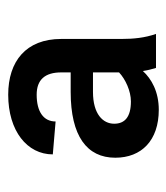

<svg xmlns="http://www.w3.org/2000/svg" viewBox="12 -774 424 489"><g transform="rotate(-90 224.5 -530.0)"><path d="M284.1 -586.6V-562.5H234.4C122.2 -562.5 66.8 -521.3 66.8 -448.9C66.8 -382.1 110.8 -338.1 188.9 -338.1C235.4 -338.1 267.8 -356.9 287.6 -378.6C289.4 -366.8 292.3 -355.5 295.5 -345.2H382.1C372.2 -373.6 369.3 -402 369.3 -433.2V-586.6C369.3 -676.1 312.5 -721.6 227.3 -721.6C134.9 -721.6 75.3 -673.3 75.3 -608L159.1 -600.9C159.1 -632.1 184.7 -649.1 227.3 -649.1C265.6 -649.1 284.1 -627.8 284.1 -586.6ZM153.4 -451.7C153.4 -480.1 177.6 -505.7 234.4 -505.7H284.1V-439.3C266.7 -422.9 236.5 -409.1 210.2 -409.1C170.5 -409.1 153.4 -424.7 153.4 -451.7Z"/></g></svg>

Font: Magic Ui Pro
Style: Regular
Weight: 400
Designer: Stefan Endress, Andreas Faust
Version: Version 1.000;FEAKit 1.0